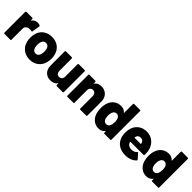

<svg xmlns="http://www.w3.org/2000/svg" viewBox="267 -1942 3192 3192"><g transform="rotate(45 1863.0 -346.0)"><path d="M42 -12V-505Q42 -510 45.5 -513.5Q49 -517 54 -517H196Q201 -517 204.5 -513.5Q208 -510 208 -505V-473Q208 -470 210 -469.5Q212 -469 214 -471Q255 -524 317 -524Q354 -524 373 -511Q381 -507 379 -496L356 -357Q355 -346 342 -350Q326 -354 308 -354Q262 -354 237 -335Q208 -312 208 -275V-12Q208 -7 204.5 -3.5Q201 0 196 0H54Q49 0 45.5 -3.5Q42 -7 42 -12Z M416 -170Q404 -211 404 -260Q404 -317 417 -357Q440 -436 502.5 -480.5Q565 -525 654 -525Q741 -525 802.5 -481Q864 -437 888 -358Q902 -311 902 -262Q902 -218 891 -174Q870 -90 806.5 -41Q743 8 653 8Q564 8 500.5 -40Q437 -88 416 -170ZM577 -203Q585 -170 604.5 -152Q624 -134 653 -134Q710 -134 729 -203Q735 -229 735 -260Q735 -291 728 -318Q711 -383 653 -383Q595 -383 577 -318Q571 -294 571 -260Q571 -229 577 -203Z M971 -174V-505Q971 -510 974.5 -513.5Q978 -517 983 -517H1125Q1130 -517 1133.5 -513.5Q1137 -510 1137 -505V-212Q1137 -177 1155 -156Q1173 -135 1204 -135Q1232 -135 1250.5 -152Q1269 -169 1273 -197V-505Q1273 -510 1276.5 -513.5Q1280 -517 1285 -517H1427Q1432 -517 1435.5 -513.5Q1439 -510 1439 -505V-12Q1439 -7 1435.5 -3.5Q1432 0 1427 0H1285Q1280 0 1276.5 -3.5Q1273 -7 1273 -12V-47Q1273 -50 1271 -51Q1269 -52 1267 -49Q1227 8 1141 8Q1064 8 1017.5 -40.5Q971 -89 971 -174Z M1523 -12V-505Q1523 -510 1526.5 -513.5Q1530 -517 1535 -517H1677Q1682 -517 1685.5 -513.5Q1689 -510 1689 -505V-468Q1689 -464 1690.5 -463.5Q1692 -463 1694 -466Q1732 -525 1814 -525Q1893 -525 1942.5 -475Q1992 -425 1992 -341V-12Q1992 -7 1988.5 -3.5Q1985 0 1980 0H1838Q1833 0 1829.5 -3.5Q1826 -7 1826 -12V-305Q1826 -339 1807 -361Q1788 -383 1758 -383Q1727 -383 1708 -361.5Q1689 -340 1689 -305V-12Q1689 -7 1685.5 -3.5Q1682 0 1677 0H1535Q1530 0 1526.5 -3.5Q1523 -7 1523 -12Z M2076 -145Q2060 -197 2060 -261Q2060 -332 2081 -387Q2105 -451 2156 -488Q2207 -525 2277 -525Q2348 -525 2386 -478Q2388 -475 2390 -476Q2392 -477 2392 -480V-688Q2392 -693 2395.5 -696.5Q2399 -700 2404 -700H2546Q2551 -700 2554.5 -696.5Q2558 -693 2558 -688V-12Q2558 -7 2554.5 -3.5Q2551 0 2546 0H2404Q2399 0 2395.5 -3.5Q2392 -7 2392 -12V-45Q2392 -48 2390 -48.5Q2388 -49 2386 -47Q2346 8 2271 8Q2203 8 2150.5 -33Q2098 -74 2076 -145ZM2251 -172Q2272 -134 2314 -134Q2354 -134 2375 -173Q2392 -205 2392 -258Q2392 -317 2373 -348Q2352 -383 2314 -383Q2273 -383 2253 -347Q2233 -312 2233 -258Q2233 -205 2251 -172Z M2657 -142Q2636 -192 2636 -267Q2636 -320 2652 -367Q2678 -442 2738 -484Q2798 -526 2879 -526Q2976 -526 3042 -465.5Q3108 -405 3124 -304Q3127 -286 3127 -233V-225Q3127 -213 3114 -213H2809Q2804 -213 2804 -208Q2804 -199 2814 -179Q2826 -157 2850.5 -144.5Q2875 -132 2909 -132Q2972 -132 3008 -173Q3013 -178 3017 -178Q3022 -178 3025 -174L3102 -86Q3106 -83 3106 -78Q3106 -74 3102 -70Q3067 -32 3015.5 -12Q2964 8 2903 8Q2813 8 2749 -31Q2685 -70 2657 -142ZM2809 -308H2951Q2955 -308 2955 -312Q2955 -321 2951 -332Q2944 -357 2925.5 -370Q2907 -383 2879 -383Q2825 -383 2809 -335Q2805 -326 2805 -313Q2805 -308 2809 -308Z M3199 -145Q3183 -197 3183 -261Q3183 -332 3204 -387Q3228 -451 3279 -488Q3330 -525 3400 -525Q3471 -525 3509 -478Q3511 -475 3513 -476Q3515 -477 3515 -480V-688Q3515 -693 3518.5 -696.5Q3522 -700 3527 -700H3669Q3674 -700 3677.5 -696.5Q3681 -693 3681 -688V-12Q3681 -7 3677.5 -3.5Q3674 0 3669 0H3527Q3522 0 3518.5 -3.5Q3515 -7 3515 -12V-45Q3515 -48 3513 -48.5Q3511 -49 3509 -47Q3469 8 3394 8Q3326 8 3273.5 -33Q3221 -74 3199 -145ZM3374 -172Q3395 -134 3437 -134Q3477 -134 3498 -173Q3515 -205 3515 -258Q3515 -317 3496 -348Q3475 -383 3437 -383Q3396 -383 3376 -347Q3356 -312 3356 -258Q3356 -205 3374 -172Z"/></g></svg>

Font: Barlow GEO ExtraBold
Style: Regular
Weight: 800
Designer: Jeremy Tribby
Foundry: Tribby Type
Version: Version 1.408